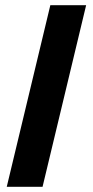

<svg xmlns="http://www.w3.org/2000/svg" viewBox="-20 -720 358 740"><path d="M6 0 174 -700H312L144 0Z"/></svg>

Font: Tektur Condensed SemiBold
Style: Regular
Weight: 600
Width: 3
Designer: Adam Jagosz
Foundry: Adam Jagosz
Version: Version 1.005;gftools[0.9.30]